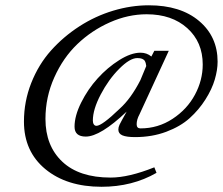

<svg xmlns="http://www.w3.org/2000/svg" viewBox="-20 -696 850 732"><path d="M367.2 16.1Q234.4 16.1 152.8 -51.3Q71.3 -118.7 71.3 -232.4Q71.3 -309.1 99.1 -379.6Q127 -450.2 174.3 -503.2Q221.7 -556.2 282.5 -595.5Q343.3 -634.8 411.6 -655.3Q480 -675.8 547.4 -675.8Q668 -675.8 738.8 -616.2Q809.6 -556.6 809.6 -460.9Q809.6 -429.2 798.8 -392.6Q788.1 -356 763.2 -316.7Q738.3 -277.3 703.1 -245.6Q668 -213.9 613.8 -193.6Q559.6 -173.3 495.1 -173.3Q462.4 -173.3 446.8 -179.9Q431.2 -186.5 431.2 -202.1Q431.2 -210.9 435.8 -220.7Q440.4 -230.5 462.9 -270.5Q362.3 -175.3 307.1 -175.3Q264.2 -175.3 264.2 -212.9Q264.2 -254.4 289.6 -305.2Q314.9 -356 352.3 -397.2Q389.6 -438.5 434.6 -466.8Q479.5 -495.1 515.6 -495.1Q539.6 -495.1 557.1 -480.5L568.4 -502.4H623.5L511.7 -259.8Q501 -240.2 501 -222.2Q501 -206.5 515.6 -206.5Q582.5 -206.5 637.9 -242.9Q693.4 -279.3 723.1 -334.7Q752.9 -390.1 752.9 -450.2Q752.9 -535.6 694.1 -588.6Q635.3 -641.6 539.1 -641.6Q468.3 -641.6 398.9 -610.8Q329.6 -580.1 275.1 -528.1Q220.7 -476.1 187 -400.9Q153.3 -325.7 153.3 -242.7Q153.3 -140.1 217.5 -79.6Q281.7 -19 401.9 -19Q470.7 -19 568.4 -58.1L576.7 -37.1Q484.4 16.1 367.2 16.1ZM347.7 -216.3Q368.7 -216.3 436.5 -281.7Q479 -319.8 515.1 -390.1L537.6 -444.3Q537.1 -445.8 536.6 -449.7Q536.1 -453.6 535.6 -455.1Q535.2 -456.5 533.9 -460Q532.7 -463.4 531.5 -464.8Q530.3 -466.3 527.6 -468.5Q524.9 -470.7 521.7 -471.9Q518.6 -473.1 513.9 -473.9Q509.3 -474.6 503.4 -474.6Q475.1 -474.6 434.6 -433.8Q394 -393.1 364 -335.9Q334 -278.8 334 -236.3Q334 -227.5 337.6 -221.9Q341.3 -216.3 347.7 -216.3Z"/></svg>

Font: Elstob 18pt Medium
Style: Italic
Weight: 500
Italic angle: -20°
Designer: Peter S. Baker
Version: Version 1.015